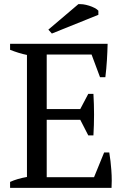

<svg xmlns="http://www.w3.org/2000/svg" viewBox="-20 -913 622 933"><path d="M503 -700Q502 -660 499.5 -619.5Q497 -579 492 -538H466L425 -648H207V-383H370L409 -457H434Q437 -407 437 -356.5Q437 -306 434 -255H409L370 -331H207V-52H437L486 -172H511Q518 -130 521 -87Q523 -61 523 -35Q523 -18 522 0H29V-29Q64 -45 111 -53V-646Q91 -650 70 -656.5Q49 -663 29 -671V-700ZM361 -893Q364 -893 368 -893Q375 -893 384 -892Q398 -890 412.5 -885.5Q427 -881 439.5 -874.5Q452 -868 458 -861V-841L232 -750L215 -769Z"/></svg>

Font: PTSerif
Style: Regular
Weight: 400
Designer: A.Korolkova, O.Umpeleva, V.Yefimov
Foundry: ParaType Ltd
Version: Version 1.000W OFL; ttfautohint (v1.2) -l 8 -r 50 -G 200 -x 